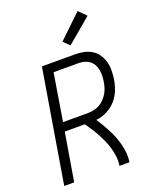

<svg xmlns="http://www.w3.org/2000/svg" viewBox="-175 -1078 950 1176"><g transform="rotate(-20 300.0 -489.5)"><path d="M35 0 157 -735H375Q404 -735 431.5 -729Q459 -723 482 -708.5Q505 -694 520 -671.5Q535 -649 542.5 -622.5Q550 -596 549.5 -567Q549 -538 545 -509Q541 -486 534 -463Q527 -440 515.5 -418Q504 -396 487 -377.5Q470 -359 449 -345.5Q428 -332 404.5 -323.5Q381 -315 358 -313Q373 -290 387 -266.5Q401 -243 413.5 -218.5Q426 -194 436 -168Q446 -142 453 -114.5Q460 -87 462.5 -58Q465 -29 460 0H395Q400 -30 396.5 -59Q393 -88 385.5 -115.5Q378 -143 366.5 -168.5Q355 -194 342 -218.5Q329 -243 314 -266Q299 -289 283 -312H152L100 0ZM162 -370H325Q344 -370 363 -374Q382 -378 399.5 -387.5Q417 -397 431.5 -412Q446 -427 456.5 -444.5Q467 -462 472.5 -480.5Q478 -499 481 -518Q484 -537 484.5 -556.5Q485 -576 481.5 -594.5Q478 -613 469 -629Q460 -645 445.5 -656Q431 -667 413 -672Q395 -677 375 -677H212ZM366 -796 327 -834 478 -979 526 -931Z"/></g></svg>

Font: Iosevka Curly Light Extended
Style: Italic
Weight: 300
Width: 7
Italic angle: -9°
Monospace: yes
Designer: Belleve Invis
Foundry: Belleve Invis
Version: Version 11.1.0; ttfautohint (v1.8.3)